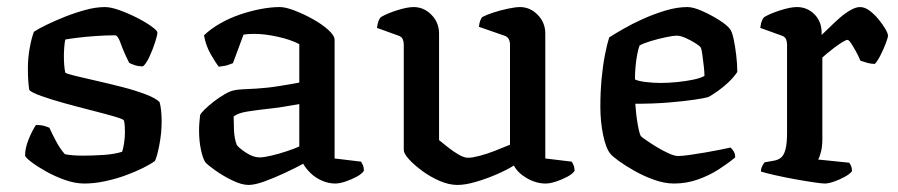

<svg xmlns="http://www.w3.org/2000/svg" viewBox="-20 -520 2544 544"><path d="M219 0Q193 0 164.5 -10Q136 -20 111 -34Q86 -48 69.5 -60.5Q53 -73 51 -79Q51 -100 61 -125Q71 -150 82 -166Q96 -166 106 -163Q116 -160 120 -158Q126 -144 138.5 -120.5Q151 -97 164 -83Q174 -81 187.5 -80Q201 -79 215 -79Q242 -79 273 -81Q304 -83 326 -90Q329 -98 331.5 -114Q334 -130 334 -145Q334 -153 333.5 -162.5Q333 -172 331 -179Q328 -183 302 -190.5Q276 -198 238.5 -207.5Q201 -217 163 -227.5Q125 -238 97 -248Q69 -258 63 -265Q61 -277 60 -292Q59 -307 59 -326Q59 -355 64 -383Q69 -411 76 -430Q88 -438 111.5 -449.5Q135 -461 164 -472.5Q193 -484 222.5 -492Q252 -500 277 -500Q294 -500 319 -491Q344 -482 368.5 -469.5Q393 -457 409.5 -445Q426 -433 426 -428Q426 -421 419.5 -400.5Q413 -380 403.5 -359.5Q394 -339 385 -332Q372 -332 361.5 -335.5Q351 -339 346 -342Q330 -374 322 -397Q314 -420 306 -420Q282 -420 252.5 -418Q223 -416 199 -413Q175 -410 165 -408Q163 -399 162 -385.5Q161 -372 161 -361Q161 -347 162 -335Q163 -323 165 -314Q169 -311 193.5 -305Q218 -299 253.5 -291Q289 -283 326 -273.5Q363 -264 392 -253Q421 -242 432 -231Q435 -221 436.5 -206.5Q438 -192 438 -176Q438 -143 431.5 -109.5Q425 -76 419 -64Q407 -55 385 -44Q363 -33 335.5 -23Q308 -13 277.5 -6.5Q247 0 219 0Z M684 4Q665 4 639 -8.5Q613 -21 591 -36.5Q569 -52 562 -60Q555 -70 549.5 -95Q544 -120 544 -151Q544 -163 545 -173.5Q546 -184 547 -194Q549 -199 559.5 -209.5Q570 -220 585.5 -232Q601 -244 616.5 -253Q632 -262 643 -264Q650 -266 667.5 -267Q685 -268 707 -269Q721 -270 736 -271.5Q751 -273 766.5 -275.5Q782 -278 797.5 -280.5Q813 -283 828 -286V-395Q803 -408 766.5 -416Q730 -424 701 -424Q692 -424 684 -423.5Q676 -423 670 -422L640 -341Q636 -340 627.5 -336.5Q619 -333 600 -331Q591 -342 577 -366.5Q563 -391 558 -420Q578 -439 604.5 -454Q631 -469 660.5 -479Q690 -489 719 -494.5Q748 -500 773 -500Q789 -500 815 -490Q841 -480 867 -465.5Q893 -451 910.5 -435Q928 -419 928 -407V-71L1003 -62Q1005 -59 1008 -52.5Q1011 -46 1011 -36Q1005 -27 990 -19Q975 -11 958.5 -5.5Q942 0 930 0Q911 0 892.5 -8Q874 -16 860.5 -29Q847 -42 839 -56Q817 -44 787 -30Q757 -16 729.5 -6Q702 4 684 4ZM716 -74Q727 -74 748.5 -79Q770 -84 792.5 -91.5Q815 -99 828 -105V-225Q806 -221 780 -217Q754 -213 733 -211Q707 -208 681 -204Q655 -200 642 -190Q642 -174 643 -150.5Q644 -127 651 -109Q659 -99 678.5 -86.5Q698 -74 716 -74Z M1276 4Q1252 4 1225.5 -7.5Q1199 -19 1176 -36Q1153 -53 1138.5 -69Q1124 -85 1124 -95V-394Q1124 -402 1121 -409Q1118 -416 1109 -419L1048 -441Q1050 -455 1053 -462Q1056 -469 1060 -472Q1077 -482 1105.5 -491Q1134 -500 1152 -500Q1181 -500 1202.5 -478Q1224 -456 1224 -425V-123Q1235 -114 1249.5 -102.5Q1264 -91 1279.5 -82Q1295 -73 1306 -73Q1318 -73 1339 -78.5Q1360 -84 1383 -93Q1406 -102 1425 -110V-394Q1425 -402 1421.5 -409Q1418 -416 1409 -419L1337 -444Q1338 -455 1341 -462.5Q1344 -470 1347 -472Q1358 -478 1378 -484.5Q1398 -491 1419.5 -495.5Q1441 -500 1453 -500Q1482 -500 1503.5 -478Q1525 -456 1525 -425V-71L1600 -62Q1602 -59 1605 -52Q1608 -45 1608 -36Q1602 -27 1587 -19Q1572 -11 1555 -5.5Q1538 0 1526 0Q1499 0 1473 -15Q1447 -30 1436 -51Q1415 -38 1386 -25.5Q1357 -13 1327.5 -4.5Q1298 4 1276 4Z M1890 0Q1863 0 1833.5 -10.5Q1804 -21 1777.5 -36Q1751 -51 1732.5 -64.5Q1714 -78 1709 -85Q1697 -99 1689 -137Q1681 -175 1681 -218Q1681 -259 1684.5 -296.5Q1688 -334 1694 -364.5Q1700 -395 1706 -414Q1720 -423 1745 -437.5Q1770 -452 1801 -466Q1832 -480 1865 -490Q1898 -500 1928 -500Q1944 -500 1969 -489Q1994 -478 2017 -463.5Q2040 -449 2048 -438Q2054 -431 2058.5 -410Q2063 -389 2066 -363.5Q2069 -338 2069 -316Q2058 -300 2043 -286Q2028 -272 2013 -261.5Q1998 -251 1987 -245Q1977 -242 1947 -237.5Q1917 -233 1874 -229.5Q1831 -226 1780 -226Q1782 -195 1787 -167Q1792 -139 1796 -134Q1799 -131 1812 -122Q1825 -113 1841.5 -103Q1858 -93 1874.5 -85.5Q1891 -78 1901 -78Q1913 -78 1934 -81Q1955 -84 1978.5 -88Q2002 -92 2021.5 -96Q2041 -100 2050 -102Q2054 -98 2058.5 -91.5Q2063 -85 2063 -74Q2044 -58 2017 -40.5Q1990 -23 1957.5 -11.5Q1925 0 1890 0ZM1851 -285Q1874 -285 1899 -287.5Q1924 -290 1945 -294.5Q1966 -299 1976 -305Q1976 -316 1974 -333Q1972 -350 1970 -365Q1968 -380 1966 -384Q1965 -388 1952 -396.5Q1939 -405 1923.5 -412Q1908 -419 1897 -419Q1888 -419 1866.5 -414.5Q1845 -410 1823.5 -403.5Q1802 -397 1792 -391Q1788 -380 1785 -363.5Q1782 -347 1780.5 -329Q1779 -311 1779 -295Q1789 -290 1810.5 -287.5Q1832 -285 1851 -285Z M2317 0Q2309 0 2285 -3.5Q2261 -7 2231 -12.5Q2201 -18 2174.5 -24Q2148 -30 2136 -34Q2136 -42 2139.5 -49Q2143 -56 2146 -60L2174 -65Q2185 -67 2193 -73.5Q2201 -80 2205.5 -96.5Q2210 -113 2210 -145V-394Q2210 -402 2207 -409Q2204 -416 2195 -419L2134 -441Q2136 -455 2139 -462Q2142 -469 2146 -472Q2163 -482 2191.5 -491Q2220 -500 2238 -500Q2267 -500 2287.5 -479.5Q2308 -459 2308 -427V-421Q2318 -430 2331.5 -443.5Q2345 -457 2360 -470Q2375 -483 2390 -491.5Q2405 -500 2417 -500Q2430 -500 2443.5 -490Q2457 -480 2469 -465.5Q2481 -451 2488.5 -438Q2496 -425 2496 -419Q2496 -414 2490 -398Q2484 -382 2475.5 -365Q2467 -348 2459 -339Q2447 -339 2435.5 -342.5Q2424 -346 2418 -348Q2412 -362 2404.5 -375.5Q2397 -389 2391 -398Q2385 -407 2381 -407Q2377 -407 2366.5 -400.5Q2356 -394 2344 -385Q2332 -376 2322.5 -368Q2313 -360 2310 -357V-125Q2310 -105 2306 -89.5Q2302 -74 2298 -68L2386 -59Q2388 -57 2391 -50.5Q2394 -44 2394 -35Q2388 -27 2373.5 -19Q2359 -11 2343 -5.5Q2327 0 2317 0Z"/></svg>

Font: Texturina 12pt Medium
Style: Regular
Weight: 500
Designer: Guillermo Torres Carreño
Foundry: Omnibus-Type
Version: Version 1.002